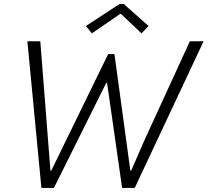

<svg xmlns="http://www.w3.org/2000/svg" viewBox="-20 -922 1019 942"><path d="M114.3 -719.7H177.7L216.3 -227.1L227.5 -84.5H231.4L510.7 -656.7H541.5L619.6 -84.5H623.5L685.5 -227.1L911.6 -719.7H979L641.1 0H579.1L505.4 -515.1H501L244.6 0H183.1ZM401.4 -794.4 566.4 -902.3H587.4L709 -794.4L674.3 -758.3L574.2 -853H568.4L430.7 -758.3Z"/></svg>

Font: Reddit Sans Chocolate Light
Style: Italic
Weight: 300
Italic angle: -11.25°
Designer: Stephen Hutchings
Version: Version 1.013